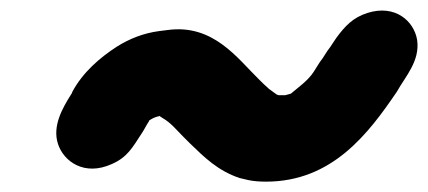

<svg xmlns="http://www.w3.org/2000/svg" viewBox="-20 -468 827 371"><path d="M285 -243C286 -243 287 -243 288 -244C290 -243 292 -241 294 -240C310 -231 321 -217 333 -205L348 -190C375 -164 401 -138 443 -124L460 -120C469 -118 481 -117 494 -117C622 -117 692 -210 747 -291C763 -320 792 -350 786 -391C780 -427 744 -460 690 -443C662 -434 647 -418 630 -395L618 -377C610 -367 606 -358 598 -348L586 -329C575 -312 556 -299 542 -287C538 -286 534 -285 531 -284H520C519 -284 517 -284 516 -285C514 -285 513 -287 511 -288L500 -296C493 -302 486 -309 479 -316C439 -355 392 -422 304 -410L288 -408C257 -404 230 -393 206 -378C172 -356 140 -328 120 -291C119 -288 118 -286 117 -285C100 -258 81 -224 92 -190C103 -156 143 -127 196 -151C226 -164 236 -183 253 -209C258 -216 262 -225 268 -234V-235C274 -239 278 -241 285 -243Z"/></svg>

Font: Blanket
Style: BlkObl
Weight: 900
Foundry: Cannot Into Space Fonts
Version: Version 0.9